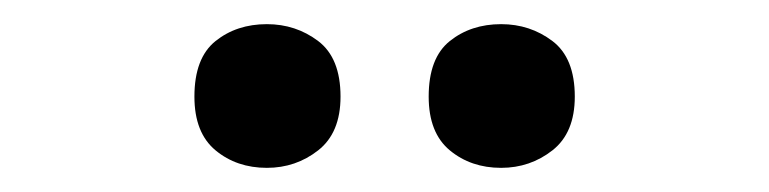

<svg xmlns="http://www.w3.org/2000/svg" viewBox="-20 -764 637 159"><path d="M141 -684Q141 -716 158.5 -730Q176 -744 201 -744Q225 -744 243.5 -730Q262 -716 262 -684Q262 -654 243.5 -639.5Q225 -625 201 -625Q176 -625 158.5 -639.5Q141 -654 141 -684ZM335 -684Q335 -716 352.5 -730Q370 -744 395 -744Q419 -744 437.5 -730Q456 -716 456 -684Q456 -654 437.5 -639.5Q419 -625 395 -625Q370 -625 352.5 -639.5Q335 -654 335 -684Z"/></svg>

Font: Noto Sans Ethiopic SemiBold
Style: Regular
Weight: 600
Designer: Monotype Design Team
Foundry: Monotype Imaging Inc.
Version: Version 2.102; ttfautohint (v1.8.4.7-5d5b)